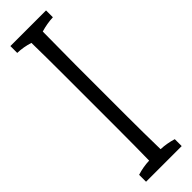

<svg xmlns="http://www.w3.org/2000/svg" viewBox="-272 -804 794 794"><g transform="rotate(-45 125.0 -406.5)"><path d="M229.5 -803.2Q229.5 -788.1 229.5 -763.2Q193.8 -761.7 158.2 -751Q156.7 -629.4 156.7 -561.5Q156.7 -412.1 156.7 -252.9Q156.7 -190.4 157.2 -159.4Q157.7 -128.4 158.7 -62.5Q194.3 -61 229.5 -50.3Q229.5 -35.2 229.5 -9.8Q229.5 -9.8 21 -9.8Q21 -34.7 21 -50.3Q56.6 -61.5 91.8 -62.5Q93.3 -142.6 93.3 -251Q93.3 -411.1 93.3 -560.5Q93.3 -670.4 91.8 -751Q56.2 -762.2 21 -763.2Q21 -788.1 21 -803.2Q21 -803.2 229.5 -803.2Z"/></g></svg>

Font: Scarab Serif
Style: Light
Weight: 300
Designer: John Roberts
Foundry: Scarab
Version: 1.0